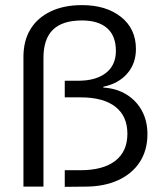

<svg xmlns="http://www.w3.org/2000/svg" viewBox="-20 -730 640 751"><path d="M233.3 0.8V-64.2H294.2Q383.3 -64.2 430.8 -100.8Q478.3 -137.5 478.3 -206.7Q478.3 -275.8 431.2 -312.5Q384.2 -349.2 295 -349.2H233.3V-414.2H285.8Q355 -414.2 394.2 -444.6Q433.3 -475 433.3 -530.8Q433.3 -590 398.8 -620Q364.2 -650 300.8 -650Q224.2 -650 187.1 -613.8Q150 -577.5 150 -503.3V0H71.7V-507.5Q71.7 -570.8 99.2 -615.8Q126.7 -660.8 178.3 -685.4Q230 -710 300.8 -710Q395 -710 453.3 -663.8Q511.7 -617.5 511.7 -538.3Q511.7 -480.8 477.1 -441.7Q442.5 -402.5 384.2 -390.8V-387.5Q436.7 -384.2 475.4 -360Q514.2 -335.8 535.4 -296.2Q556.7 -256.7 556.7 -205Q556.7 -142.5 526.7 -96.2Q496.7 -50 441.7 -25Q386.7 0 312.5 0Z"/></svg>

Font: Funnel Display Light
Style: Regular
Weight: 300
Designer: NORD ID, Kristian Moeller
Foundry: Dicotype
Version: Version 1.000